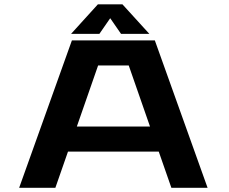

<svg xmlns="http://www.w3.org/2000/svg" viewBox="-20 -892 1090 912"><path d="M689.5 -731H555L503.5 -805.5L452 -731H317.5L445 -871.5H561.5ZM794 0 734 -172H303L243 0H71L321.5 -700H715.5L966 0ZM446 -581 345 -291H692.5L591.5 -581Z"/></svg>

Font: League Mono Extended SemiBold
Style: Regular
Weight: 600
Width: 9
Designer: Tyler Finck
Foundry: The League of Moveable Type / Tyler Finck
Version: Version 2.210